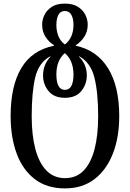

<svg xmlns="http://www.w3.org/2000/svg" viewBox="-20 -793 721 1066"><path d="M341 253Q240 253 173 201.5Q106 150 72.5 59.5Q39 -31 39 -149Q39 -315 98 -414.5Q157 -514 279 -539V-543Q252 -559 233 -588Q214 -617 214 -656Q214 -684 227 -710.5Q240 -737 267.5 -755Q295 -773 340 -773Q385 -773 413 -755Q441 -737 454 -710.5Q467 -684 467 -656Q467 -617 447.5 -588Q428 -559 401 -542V-539Q518 -514 580 -414Q642 -314 642 -148Q642 -30 606.5 60.5Q571 151 504 202Q437 253 341 253ZM340 -546Q365 -565 376.5 -593Q388 -621 388 -654Q388 -690 376 -711Q364 -732 340 -732Q316 -732 304.5 -711Q293 -690 293 -654Q293 -621 304 -593Q315 -565 340 -546ZM340 -294Q365 -294 376.5 -316.5Q388 -339 388 -379Q388 -417 376 -447.5Q364 -478 340 -498Q293 -458 293 -379Q293 -339 304.5 -316.5Q316 -294 340 -294ZM341 196Q404 196 444.5 154Q485 112 505 35Q525 -42 525 -147Q525 -280 504 -363Q483 -446 419 -481V-478Q462 -435 462 -374Q462 -325 431.5 -287.5Q401 -250 340 -250Q280 -250 249.5 -287.5Q219 -325 219 -374Q219 -434 260 -478V-481Q195 -446 175.5 -363Q156 -280 156 -147Q156 -42 176.5 35Q197 112 238 154Q279 196 341 196Z"/></svg>

Font: Noto Serif Georgian ExtraCondensed SemiBold
Style: Regular
Weight: 600
Width: 2
Designer: Monotype Design Team, Akaki Razmadze
Foundry: Google LLC
Version: Version 2.003; ttfautohint (v1.8.4.7-5d5b)